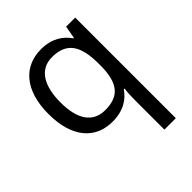

<svg xmlns="http://www.w3.org/2000/svg" viewBox="-216 -677 1047 1047"><g transform="rotate(-45 307.5 -153.0)"><path d="M442 11V240H530V-536H460L447 -463H443C411 -509 360 -546 276 -546C145 -546 55 -451 55 -267C55 -83 143 10 273 10C358 10 410 -26 441 -72H447C443 -49 442 -13 442 11ZM290 -63C192 -63 146 -138 146 -265C146 -392 192 -473 288 -473C404 -473 443 -402 443 -266V-248C441 -123 400 -63 290 -63Z"/></g></svg>

Font: Noto Sans Bhaiksuki
Style: Regular
Weight: 400
Designer: Monotype Design Team
Foundry: Monotype Imaging Inc.
Version: Version 2.002